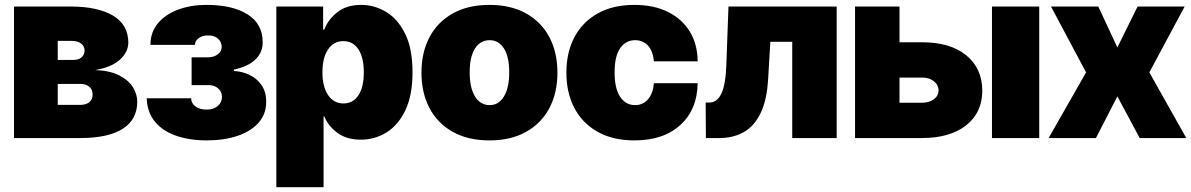

<svg xmlns="http://www.w3.org/2000/svg" viewBox="-20 -573 4945 797"><path d="M38.1 0V-545.9H276.4Q386.2 -545.4 449.2 -508.1Q512.2 -470.7 512.7 -396.5Q512.2 -356 477.1 -324.7Q441.9 -293.5 375 -282.2Q436.5 -279.8 475.1 -260Q513.7 -240.2 531.7 -210.9Q549.8 -181.6 549.8 -150.4Q549.3 -76.2 489 -38.1Q428.7 0 313.5 0ZM219.7 -324.2H282.2Q305.2 -323.7 317.9 -334.5Q330.6 -345.2 331.1 -363.3Q330.6 -382.3 316.2 -392.8Q301.8 -403.3 276.4 -403.3H219.7ZM219.7 -137.7H313.5Q337.4 -137.7 351.1 -149.2Q364.7 -160.6 364.3 -180.7Q364.7 -200.7 351.1 -212.6Q337.4 -224.6 313.5 -224.6H219.7Z M588.9 -165H773.4Q773.9 -144 791.7 -130.9Q809.6 -117.7 837.9 -118.2Q865.7 -117.7 883.5 -132.6Q901.4 -147.5 901.4 -170.9Q901.4 -192.4 885.3 -206.3Q869.1 -220.2 843.8 -219.7H775.4V-335H843.8Q868.2 -335.4 884 -347.4Q899.9 -359.4 900.4 -377.9Q899.9 -399.4 884.5 -412.8Q869.1 -426.3 844.7 -425.8Q820.8 -426.3 805.2 -415Q789.6 -403.8 789.1 -386.7H604.5Q604.5 -439.5 635.7 -476.6Q667 -513.7 719.7 -533.2Q772.5 -552.7 835.9 -552.7Q945.8 -552.7 1008.3 -512.9Q1070.8 -473.1 1070.3 -397.5Q1070.8 -356 1040.5 -326.4Q1010.3 -296.9 951.2 -284.2V-278.3Q986.3 -276.4 1016.8 -261.5Q1047.4 -246.6 1066.2 -219Q1085 -191.4 1085 -150.4Q1085 -99.1 1053.2 -63.5Q1021.5 -27.8 965.8 -9Q910.2 9.8 837.9 9.8Q767.6 9.8 711.9 -9.3Q656.2 -28.3 623.8 -67.1Q591.3 -106 588.9 -165Z M1127 204.1V-545.9H1321.3V-450.2H1326.2Q1341.8 -492.2 1380.4 -522.5Q1418.9 -552.7 1479.5 -552.7Q1533.7 -552.7 1582.3 -523.9Q1630.9 -495.1 1661.6 -433.3Q1692.4 -371.6 1692.4 -272.5Q1692.4 -178.2 1663.1 -116.2Q1633.8 -54.2 1585 -23.7Q1536.1 6.8 1477.5 6.8Q1419.9 6.8 1381.6 -20.8Q1343.3 -48.3 1326.2 -89.8H1323.2V204.1ZM1405.3 -143.6Q1445.8 -143.6 1468 -177.7Q1490.2 -211.9 1490.2 -272.5Q1490.2 -333.5 1468 -367.9Q1445.8 -402.3 1405.3 -402.3Q1365.2 -402.3 1341.8 -367.9Q1318.4 -333.5 1318.4 -272.5Q1318.4 -213.4 1341.8 -178.5Q1365.2 -143.6 1405.3 -143.6Z M2011.7 9.8Q1922.9 9.8 1859.6 -25.6Q1796.4 -61 1762.9 -124.3Q1729.5 -187.5 1729.5 -271.5Q1729.5 -355.5 1762.9 -418.7Q1796.4 -481.9 1859.6 -517.3Q1922.9 -552.7 2011.7 -552.7Q2100.6 -552.7 2163.8 -517.3Q2227.1 -481.9 2260.5 -418.7Q2293.9 -355.5 2293.9 -271.5Q2293.9 -187.5 2260.5 -124.3Q2227.1 -61 2163.8 -25.6Q2100.6 9.8 2011.7 9.8ZM2012.7 -136.7Q2050.3 -136.7 2072 -172.6Q2093.8 -208.5 2093.8 -272.5Q2093.8 -336.9 2072 -371.6Q2050.3 -406.2 2012.7 -406.2Q1973.6 -406.2 1951.7 -371.6Q1929.7 -336.9 1929.7 -272.5Q1929.7 -208.5 1951.7 -172.6Q1973.6 -136.7 2012.7 -136.7Z M2613.3 9.8Q2524.4 9.8 2461.2 -25.6Q2397.9 -61 2364.5 -124.3Q2331.1 -187.5 2331.1 -271.5Q2331.1 -355.5 2364.5 -418.7Q2397.9 -481.9 2461.2 -517.3Q2524.4 -552.7 2613.3 -552.7Q2693.8 -552.7 2752.4 -523.7Q2811 -494.6 2843.3 -442.1Q2875.5 -389.6 2876 -318.4H2694.3Q2690.4 -361.3 2669.7 -383.8Q2648.9 -406.2 2616.2 -406.2Q2577.6 -406.2 2554.4 -373Q2531.2 -339.8 2531.2 -272.5Q2531.2 -205.6 2554.4 -171.1Q2577.6 -136.7 2616.2 -136.7Q2648.4 -136.7 2669.7 -160.6Q2690.9 -184.6 2694.3 -227.5H2876Q2874.5 -118.7 2804.4 -54.4Q2734.4 9.8 2613.3 9.8Z M2910.2 0 2909.2 -147.5H2925.8Q2957.5 -147.9 2974.9 -185.3Q2992.2 -222.7 2995.1 -303.7L3003.9 -545.9H3453.1V0H3268.6V-399.4H3177.7L3168.9 -251Q3164.1 -158.2 3137.2 -103.3Q3110.4 -48.3 3066.7 -24.2Q3022.9 0 2966.8 0Z M3529.3 -545.9H3713.9V-397.5H3806.6Q3923.3 -397.9 3990.2 -344Q4057.1 -290 4057.6 -196.3Q4057.1 -105 3990.2 -52.5Q3923.3 0 3806.6 0H3529.3ZM3713.9 -146.5H3806.6Q3836.4 -146.5 3856 -160.6Q3875.5 -174.8 3876 -197.3Q3875.5 -221.2 3856 -236.3Q3836.4 -251.5 3806.6 -251H3713.9ZM4097.7 0V-545.9H4293.9V0Z M4539.1 -545.9 4618.2 -376 4702.1 -545.9H4897.5L4751 -272.5L4904.3 0H4710.9L4618.2 -172.9L4529.3 0H4333L4488.3 -272.5L4342.8 -545.9Z"/></svg>

Font: Inter Tight Black
Style: Regular
Weight: 900
Designer: Rasmus Andersson
Foundry: rsms
Version: Version 3.004; ttfautohint (v1.8.4.7-5d5b)